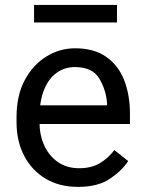

<svg xmlns="http://www.w3.org/2000/svg" viewBox="-20 -729 570 759"><path d="M288.1 9.8Q214.4 9.8 159.9 -22.9Q105.5 -55.7 75.4 -113.3Q45.4 -170.9 45.4 -245.6V-266.1Q45.4 -352.5 78.4 -413.3Q111.3 -474.1 164.1 -506.1Q216.8 -538.1 276.4 -538.1Q352.1 -538.1 400.1 -504.2Q448.2 -470.2 470.9 -411.9Q493.7 -353.5 493.7 -279.3V-238.8H99.1V-312.5H403.3V-319.3Q399.9 -372.1 372.8 -418Q345.7 -463.9 276.4 -463.9Q235.4 -463.9 203.6 -440.9Q171.9 -418 154.1 -373.8Q136.2 -329.6 136.2 -266.1V-245.6Q136.2 -195.3 154.8 -154.3Q173.3 -113.3 208.5 -88.6Q243.7 -64 293 -64Q340.8 -64 374 -83.5Q407.2 -103 432.1 -135.7L486.8 -92.3Q460.9 -53.2 413.6 -21.7Q366.2 9.8 288.1 9.8ZM442.4 -709.5V-640.1H114.7V-709.5Z"/></svg>

Font: RobotoDEMO
Style: Regular
Weight: 400
Designer: Christian Robertson
Foundry: Google
Version: Version 2.136